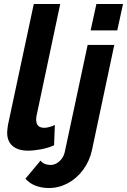

<svg xmlns="http://www.w3.org/2000/svg" viewBox="-20 -750 639 966"><path d="M121 8Q71 8 43.5 -15.5Q16 -39 16 -83Q16 -92 17.5 -101.5Q19 -111 20 -121L150 -730H283L164 -168Q163 -163 162.5 -158Q162 -153 162 -148Q162 -107 203 -107Q214 -107 228.5 -111Q243 -115 256 -121L252 -19Q224 -6 187 1Q150 8 121 8ZM226 196Q190 196 159.5 184.5Q129 173 108 149L184 58Q193 70 206.5 75Q220 80 234 80Q250 80 265 71.5Q280 63 291 48Q302 33 306 14L421 -524H555L443 4Q431 60 398.5 104Q366 148 321 172Q276 196 226 196ZM465 -730H599L570 -597H436Z"/></svg>

Font: Raleway Thin
Style: Bold Italic
Weight: 700
Italic angle: -12°
Version: Version 4.026